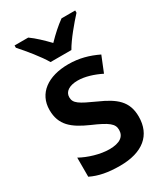

<svg xmlns="http://www.w3.org/2000/svg" viewBox="-192 -853 828 949"><g transform="rotate(-30 222.5 -378.0)"><path d="M164 -606H283C308 -651 363 -716 397 -753V-766H319C286 -742 257 -716 223 -681C191 -714 160 -744 129 -766H51V-753C86 -714 139 -650 164 -606ZM407 -155C407 -243 356 -282 268 -321C182 -360 157 -374 157 -409C157 -440 185 -460 234 -460C275 -460 322 -445 364 -424L400 -513C348 -538 296 -553 234 -553C118 -553 41 -498 41 -403C41 -317 91 -277 179 -238C267 -200 290 -181 290 -147C290 -109 262 -87 201 -87C150 -87 87 -106 42 -131V-22C87 0 138 10 206 10C336 10 407 -50 407 -155Z"/></g></svg>

Font: Noto Sans Lao Looped SemiCondensed SemiBold
Style: Regular
Weight: 600
Width: 4
Designer: Mark Frömberg, Ben Mitchell
Foundry: The Fontpad Ltd
Version: Version 1.002